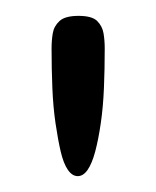

<svg xmlns="http://www.w3.org/2000/svg" viewBox="-20 -699 197 242"><path d="M78 -477Q71 -477 65.5 -485Q60 -493 56.5 -508Q53 -523 50 -543.5Q47 -564 46 -588Q45 -612 45 -638Q45 -648 46.5 -657Q48 -666 55 -672.5Q62 -679 79 -679Q96 -679 102.5 -672.5Q109 -666 110.5 -657Q112 -648 112 -638Q112 -612 111 -588Q110 -564 107 -543.5Q104 -523 100 -508Q96 -493 90.5 -485Q85 -477 78 -477Z"/></svg>

Font: Fredoka Condensed Light
Style: Regular
Weight: 300
Width: 3
Designer: Ben Nathan
Foundry: Milena B. Brandão, Ben Nathan
Version: Version 2.001